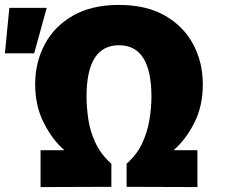

<svg xmlns="http://www.w3.org/2000/svg" viewBox="-22 -760 930 781"><path d="M143 1V-149H240Q192 -190 156.5 -259.5Q121 -329 121 -417Q121 -506 160 -579.5Q199 -653 275 -696.5Q351 -740 462 -740Q573 -740 649 -696.5Q725 -653 764 -579.5Q803 -506 803 -417Q803 -328 768 -259.5Q733 -191 684 -149H781V1L493 0V-94Q535 -131 556.5 -177.5Q578 -224 586 -273.5Q594 -323 594 -367Q594 -576 462 -576Q330 -576 330 -367Q330 -323 337.5 -273.5Q345 -224 367 -177.5Q389 -131 431 -94V0ZM-2 -543 16 -728H168L117 -543Z"/></svg>

Font: Murecho Black
Style: Regular
Weight: 900
Designer: Neil Summerour
Foundry: Positype
Version: Version 1.010; ttfautohint (v1.8.3)